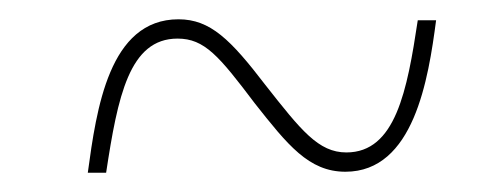

<svg xmlns="http://www.w3.org/2000/svg" viewBox="-20 -456 505 199"><path d="M71 -277H90C102 -356 114 -416 164 -416C192 -416 207 -398 244 -349C278 -306 300 -278 338 -278C409 -278 424 -374 432 -435H413C402 -362 390 -298 339 -298C310 -298 292 -321 255 -368C219 -415 198 -436 165 -436C93 -436 80 -343 71 -277Z"/></svg>

Font: Noto Serif Display Condensed Black
Style: Italic
Weight: 900
Width: 3
Italic angle: -12°
Designer: Monotype Design Team
Foundry: Monotype Imaging Inc.
Version: Version 2.009